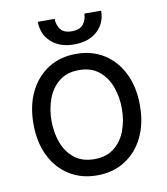

<svg xmlns="http://www.w3.org/2000/svg" viewBox="-83 -796 763 878"><g transform="rotate(-10 298.5 -357.5)"><path d="M298.3 -596.6Q231.2 -596.6 191.6 -633.2Q152 -669.7 152 -727.3H230.1Q230.1 -699.6 245.6 -678.6Q261 -657.7 298.3 -657.7Q335.6 -657.7 351.7 -678.6Q367.9 -699.6 367.9 -727.3H446Q446 -669.7 406.2 -633.2Q366.5 -596.6 298.3 -596.6ZM298.3 11.4Q224.4 11.4 168.9 -23.8Q113.3 -58.9 82.2 -122.2Q51.1 -185.4 51.1 -269.9Q51.1 -355.1 82.2 -418.7Q113.3 -482.2 168.9 -517.4Q224.4 -552.6 298.3 -552.6Q372.2 -552.6 427.7 -517.4Q483.3 -482.2 514.4 -418.7Q545.5 -355.1 545.5 -269.9Q545.5 -185.4 514.4 -122.2Q483.3 -58.9 427.7 -23.8Q372.2 11.4 298.3 11.4ZM298.3 -63.9Q354.4 -63.9 390.6 -92.7Q426.8 -121.4 444.2 -168.3Q461.6 -215.2 461.6 -269.9Q461.6 -324.6 444.2 -371.8Q426.8 -419 390.6 -448.2Q354.4 -477.3 298.3 -477.3Q242.2 -477.3 206 -448.2Q169.7 -419 152.3 -371.8Q134.9 -324.6 134.9 -269.9Q134.9 -215.2 152.3 -168.3Q169.7 -121.4 206 -92.7Q242.2 -63.9 298.3 -63.9Z"/></g></svg>

Font: Linik Sans
Style: Regular
Weight: 400
Designer: Rasmus Andersson (font), Marc Monis (original base), Kil Hyung-jin (Pretendard portions), Cristiano Sobral (main changes
Foundry: rsms
Version: Version 3.018;May 31, 2022;FontCreator 14.0.0.2814 64-bit; t